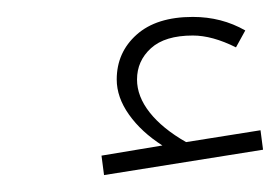

<svg xmlns="http://www.w3.org/2000/svg" viewBox="-20 -730 331 227"><path d="M291 -553 103 -523 100 -546 172 -558Q147 -574 132.5 -594.5Q118 -615 118 -636Q118 -668 141.5 -689Q165 -710 208 -710Q242 -710 270 -694L259 -674Q231 -688 208 -688Q175 -688 158.5 -673Q142 -658 142 -636Q142 -616 157 -597Q172 -578 200 -562L288 -576Z"/></svg>

Font: FiraGO UltraLight
Style: Regular
Weight: 200
Designer: bBox Type
Foundry: bBox Type GmbH
Version: Version 1.001